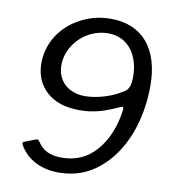

<svg xmlns="http://www.w3.org/2000/svg" viewBox="-84 -826 826 909"><g transform="rotate(10 329.0 -371.0)"><path d="M257 9C331 9 395 -13 449 -58C503 -102 544 -161 573 -234C601 -307 615 -386 615 -471C615 -648 528 -751 377 -751C326 -751 279 -740 235 -717C146 -672 88 -587 88 -487C88 -431 107 -386 145 -351C183 -316 236 -299 305 -299C374 -299 425 -316 494 -348C496 -349 499 -350 502 -350C505 -350 507 -347 507 -341V-334C496 -253 469 -188 426 -138C383 -88 328 -63 260 -63C203 -63 169 -81 144 -118C140 -125 136 -128 131 -128C129 -128 127 -128 126 -127L70 -105C67 -104 66 -102 66 -98C66 -96 66 -94 67 -93C96 -37 161 9 257 9ZM318 -369C235 -369 183 -421 183 -494C183 -527 192 -558 210 -587C245 -644 308 -681 376 -681C479 -681 527 -592 527 -502C527 -457 521 -437 494 -422C447 -391 375 -369 318 -369Z"/></g></svg>

Font: Libre Franklin
Style: Italic
Weight: 400
Italic angle: -8°
Designer: Pablo Impallari, Rodrigo Fuenzalida
Foundry: Impallari Type
Version: Version 1.002; ttfautohint (v1.5)